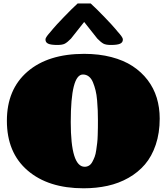

<svg xmlns="http://www.w3.org/2000/svg" viewBox="-20 -1042 932 1076"><path d="M415 -1022.5H488.3Q521 -992.7 566.7 -945.1Q612.3 -897.5 625.5 -881.3Q630.9 -874.5 638.9 -865.2Q647 -856 651.4 -850.8Q655.8 -845.7 660.2 -839.6Q664.6 -833.5 666.5 -828.9Q668.5 -824.2 668.5 -819.8Q668.5 -804.2 653.1 -797.1Q637.7 -790 601.6 -790Q573.2 -790 559.3 -797.6Q545.4 -805.2 525.4 -825.7L451.7 -918.9L377.9 -825.7Q357.9 -805.2 344 -797.6Q330.1 -790 301.8 -790Q265.6 -790 250.2 -797.1Q234.9 -804.2 234.9 -819.8Q234.9 -824.2 236.8 -828.9Q238.8 -833.5 243.2 -839.6Q247.6 -845.7 252 -850.8Q256.3 -856 264.4 -865.2Q272.5 -874.5 277.8 -881.3Q291 -897.5 336.7 -945.1Q382.3 -992.7 415 -1022.5ZM448.2 13.2Q250.5 13.2 134.5 -86.7Q18.6 -186.5 18.6 -365.2Q18.6 -541 134 -640.6Q249.5 -740.2 451.7 -740.2Q534.7 -740.2 604 -722.2Q673.3 -704.1 723.1 -671.4Q772.9 -638.7 807.4 -593.5Q841.8 -548.3 858.4 -493.9Q875 -439.5 875 -377.4Q875 -296.9 853 -231.4Q831.1 -166 792.5 -120.8Q753.9 -75.7 700 -45.2Q646 -14.6 583 -0.7Q520 13.2 448.2 13.2ZM454.6 -107.4Q467.8 -107.4 478.8 -114Q489.7 -120.6 497.3 -134.5Q504.9 -148.4 510.5 -163.1Q516.1 -177.7 519.3 -200.7Q522.5 -223.6 524.7 -241Q526.9 -258.3 527.6 -285.2Q528.3 -312 528.6 -327.1Q528.8 -342.3 528.8 -367.7Q528.8 -398.4 527.8 -423.1Q526.9 -447.8 524.2 -479.7Q521.5 -511.7 515.6 -535.4Q509.8 -559.1 501 -580.6Q492.2 -602.1 477.8 -613.3Q463.4 -624.5 444.8 -624.5Q376.5 -624.5 376.5 -357.9Q376.5 -107.4 454.6 -107.4Z"/></svg>

Font: Coustard Black
Style: Regular
Weight: 900
Foundry: vernon adams
Version: Version 1.001;